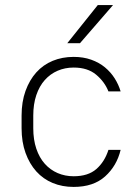

<svg xmlns="http://www.w3.org/2000/svg" viewBox="-20 -730 545 756"><path d="M270 6Q225 6 187.5 -9.5Q150 -25 123 -55Q96 -85 80.5 -128Q65 -171 65 -225V-275Q65 -329 80.5 -372Q96 -415 123 -445Q150 -475 187.5 -490.5Q225 -506 270 -506Q308 -506 339 -495Q370 -484 393 -465Q416 -446 431.5 -421.5Q447 -397 455 -370H407Q392 -408 358.5 -436Q325 -464 270 -464Q236 -464 207 -451.5Q178 -439 156.5 -415Q135 -391 123 -355.5Q111 -320 111 -275V-225Q111 -180 123 -144.5Q135 -109 156.5 -85Q178 -61 207 -48.5Q236 -36 270 -36Q327 -36 359.5 -64.5Q392 -93 407 -140H455Q440 -77 394 -35.5Q348 6 270 6ZM365 -710H425L295 -560H245Z"/></svg>

Font: PT Root UI Web Light
Style: Regular
Weight: 300
Designer: Vitaly Kuzmin
Foundry: ParaType Ltd.
Version: Version 1.000W